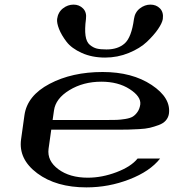

<svg xmlns="http://www.w3.org/2000/svg" viewBox="-20 -812 790 832"><path d="M711.9 -318.4Q709 -301.8 698.2 -289.6Q687.5 -277.3 667.5 -270Q647.5 -262.7 629.4 -258.3Q611.3 -253.9 582 -252.4Q552.7 -251 536.1 -250.5Q519.5 -250 491.2 -250H202.1L190.4 -167Q183.6 -115.2 232.9 -78.6Q282.2 -42 360.4 -42Q421.9 -42 484.9 -65.9Q547.9 -89.8 576.2 -125H673.8Q629.9 -69.3 540.5 -34.7Q451.2 0 354.5 0Q223.6 0 141.6 -61Q59.6 -122.1 71.3 -208L85.9 -312.5Q97.7 -397.5 194.8 -448.7Q292 -500 424.8 -500Q552.7 -500 637.2 -443.8Q721.7 -387.7 711.9 -318.4ZM587.9 -359.4Q591.8 -393.6 542 -425.8Q492.2 -458 418.9 -458Q340.8 -458 280.8 -421.4Q220.7 -384.8 213.9 -333L208 -292H440.4Q470.7 -292 485.8 -292.5Q501 -293 522.5 -296.4Q543.9 -299.8 555.2 -306.6Q566.4 -313.5 575.7 -326.7Q585 -339.8 587.9 -359.4ZM352.5 -729.5Q346.7 -685.5 350.6 -657.7Q354.5 -629.9 369.1 -617.7Q383.8 -605.5 399.4 -601.6Q415 -597.7 441.4 -597.7Q491.2 -597.7 520.5 -624Q549.8 -650.4 560.5 -729.5Q564.5 -758.8 585.9 -775.4Q607.4 -792 631.8 -792Q657.2 -792 673.3 -775.4Q689.5 -758.8 685.5 -729.5Q682.6 -711.9 664.6 -685.5Q646.5 -659.2 616.7 -630.9Q586.9 -602.5 538.1 -582.5Q489.3 -562.5 435.5 -562.5Q378.9 -562.5 334.5 -582.5Q290 -602.5 268.1 -631.3Q246.1 -660.2 235.8 -686.5Q225.6 -712.9 227.5 -729.5Q231.4 -758.8 252.4 -775.4Q273.4 -792 298.8 -792Q323.2 -792 339.8 -775.4Q356.4 -758.8 352.5 -729.5Z"/></svg>

Font: okolaks
Style: BoldItalic
Weight: 600
Width: 8
Italic angle: -8°
Version: Version 000.6.0